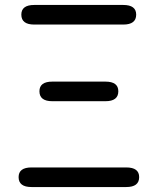

<svg xmlns="http://www.w3.org/2000/svg" viewBox="-20 -754 635 774"><path d="M107 0Q55 0 55 -40Q55 -79 107 -79H489Q541 -79 541 -40Q541 0 489 0ZM191 -346Q139 -346 139 -386Q139 -425 191 -425H405Q457 -425 457 -386Q457 -346 405 -346ZM118 -655Q66 -655 66 -695Q66 -734 118 -734H477Q529 -734 529 -695Q529 -655 477 -655Z"/></svg>

Font: Resource Han Rounded KR
Style: Regular
Weight: 400
Designer: Cyano Hao (round all glyphs); Ryoko NISHIZUKA 西塚涼子 (kana, bopomofo & ideographs); Paul D. Hunt (Latin, Greek & Cyrillic)
Foundry: Cyano Hao
Version: 0.990